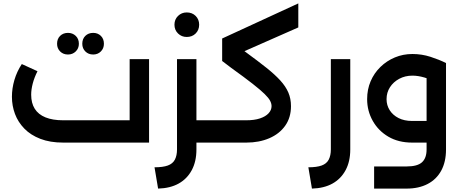

<svg xmlns="http://www.w3.org/2000/svg" viewBox="-20 -837 2697 1127"><path d="M351 0Q274 0 217 -22Q160 -44 123 -82Q86 -120 68 -168Q50 -216 50 -269Q50 -318 64.5 -367.5Q79 -417 108 -461L200 -419Q181 -381 172 -346Q163 -311 163 -281Q163 -232 184 -198.5Q205 -165 247 -148Q289 -131 350 -131H741V-490H855V0ZM527 -517Q499 -517 481 -535Q463 -553 463 -580Q463 -609 481 -626.5Q499 -644 527 -644Q554 -644 572 -626.5Q590 -609 590 -580Q590 -553 572 -535Q554 -517 527 -517ZM379 -517Q351 -517 333 -535Q315 -553 315 -580Q315 -609 333 -626.5Q351 -644 379 -644Q406 -644 424.5 -626.5Q443 -609 443 -580Q443 -553 424.5 -535Q406 -517 379 -517Z M1103 0V-131H1252V0ZM887 145Q936 145 965 134.5Q994 124 1006.5 100Q1019 76 1019 40V-490H1133V40Q1133 111 1105.5 162Q1078 213 1028.5 240.5Q979 268 908 270ZM1252 0V-131Q1262 -131 1267 -113Q1272 -95 1272 -66Q1272 -36 1267 -18Q1262 0 1252 0ZM1076 -620Q1046 -620 1025 -640.5Q1004 -661 1004 -692Q1004 -723 1025 -743.5Q1046 -764 1076 -764Q1108 -764 1128.5 -743.5Q1149 -723 1149 -692Q1149 -661 1128.5 -640.5Q1108 -620 1076 -620Z M1252 0V-131H1426Q1473 -131 1506 -142Q1539 -153 1556.5 -172Q1574 -191 1574 -214Q1574 -229 1565.5 -245.5Q1557 -262 1533 -285.5Q1509 -309 1462.5 -345.5Q1416 -382 1338 -438L1284 -479L1358 -579L1428 -527Q1495 -478 1544 -439Q1593 -400 1625 -365Q1657 -330 1672.5 -294Q1688 -258 1688 -214Q1688 -147 1654 -99Q1620 -51 1560.5 -25.5Q1501 0 1426 0ZM1284 -479V-611L1731 -817V-676ZM1252 0Q1241 0 1236.5 -18Q1232 -36 1232 -67Q1232 -96 1236.5 -113.5Q1241 -131 1252 -131Z M1790 145Q1839 145 1868 134.5Q1897 124 1909.5 100Q1922 76 1922 40V-490H2036V40Q2036 111 2008.5 162Q1981 213 1931.5 240.5Q1882 268 1811 270Z M2176 270V140H2367Q2430 140 2457 115.5Q2484 91 2484 40V-467H2598V40Q2598 113 2570 164.5Q2542 216 2490 243Q2438 270 2367 270ZM2399 0Q2319 0 2260 -34.5Q2201 -69 2168 -127.5Q2135 -186 2135 -255Q2135 -312 2155.5 -360Q2176 -408 2213 -444Q2250 -480 2298 -500Q2346 -520 2401 -520Q2456 -520 2507 -503.5Q2558 -487 2598 -467L2549 -350Q2466 -393 2401 -393Q2358 -393 2323.5 -374.5Q2289 -356 2269 -325Q2249 -294 2249 -255Q2249 -219 2267.5 -190Q2286 -161 2319.5 -144Q2353 -127 2399 -127H2547V0Z"/></svg>

Font: Alexandria Medium
Style: Regular
Weight: 500
Designer: Mohamed Gaber
Foundry: Kief Type Foundry
Version: Version 5.100